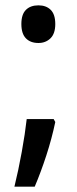

<svg xmlns="http://www.w3.org/2000/svg" viewBox="-20 -566 288 719"><path d="M60 -476Q60 -512 77 -529Q94 -546 124 -546Q153 -546 170 -529Q187 -512 187 -476Q187 -440 169 -422.5Q151 -405 124 -405Q94 -405 77 -422.5Q60 -440 60 -476ZM187 -109Q174 -47 153.5 16Q133 79 110 133H34Q49 72 61.5 3Q74 -66 80 -120H181Z"/></svg>

Font: Noto Sans Hebrew Condensed Medium
Style: Regular
Weight: 500
Width: 3
Designer: Monotype Design Team
Foundry: Monotype Imaging Inc.
Version: Version 2.004; ttfautohint (v1.8.4.7-5d5b)